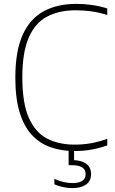

<svg xmlns="http://www.w3.org/2000/svg" viewBox="-20 -769 590 989"><path d="M364.5 9Q297 9 241 -10.5Q185 -30 144.2 -73.8Q103.5 -117.5 81.2 -190Q59 -262.5 59 -369Q59 -506.5 97 -590Q135 -673.5 205.5 -711.2Q276 -749 372.5 -749Q415.5 -749 454.8 -743.2Q494 -737.5 532.5 -725.5V-691.5Q491.5 -705 451.5 -710.5Q411.5 -716 370 -716Q283.5 -716 222 -683.2Q160.5 -650.5 127.8 -574.8Q95 -499 95 -371Q95 -238 128.5 -162.2Q162 -86.5 222.5 -55.2Q283 -24 364.5 -24Q407.5 -24 446.8 -30.8Q486 -37.5 532.5 -54V-20Q495 -6.5 453.5 1.2Q412 9 364.5 9ZM353.5 200Q331 200 306.2 195Q281.5 190 260 180.5V152.5Q288 164.5 310 169.2Q332 174 353.5 174Q385 174 403 163Q421 152 421 128Q421 104 403 93Q385 82 352.5 82H333.5V-10H361.5V71L355 56Q397 56 423 73.8Q449 91.5 449 128Q449 163.5 422.8 181.8Q396.5 200 353.5 200Z"/></svg>

Font: Encode Sans SC Condensed Thin Thin
Style: Regular
Weight: 250
Version: Version 3.002